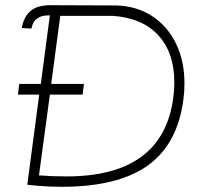

<svg xmlns="http://www.w3.org/2000/svg" viewBox="-20 -711 819 739"><path d="M690 -390Q690 -357 686 -329Q664 -157 549.5 -74.5Q435 8 217 8Q170 8 124 4L85 0L131 -347H49L54 -388H137L172 -652Q153 -652 142 -649Q131 -646 122 -639Q106 -628 101 -601L64 -603Q71 -647 99 -670Q124 -691 176 -691L427 -690Q506 -688 565.5 -649Q625 -610 657.5 -543Q690 -476 690 -390ZM647 -335Q651 -363 651 -394Q651 -508 589.5 -575Q528 -642 414 -650H212L177 -388H303L298 -347H172L130 -36Q179 -32 236 -32Q607 -32 647 -335Z"/></svg>

Font: Bellota Light
Style: Italic
Weight: 300
Italic angle: -7.5°
Designer: Kemie Guaida
Foundry: Kemie Guaida
Version: Version 4.001